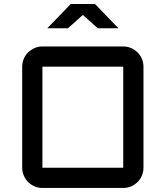

<svg xmlns="http://www.w3.org/2000/svg" viewBox="-20 -930 820 950"><path d="M689.9 -100.1Q689.9 -79.6 682.1 -61.3Q674.3 -43 660.6 -29.3Q647 -15.6 628.7 -7.8Q610.4 0 589.8 0H189.9Q169.4 0 151.1 -7.8Q132.8 -15.6 119.1 -29.3Q105.5 -43 97.7 -61.3Q89.8 -79.6 89.8 -100.1V-600.1Q89.8 -620.6 97.7 -638.9Q105.5 -657.2 119.1 -670.7Q132.8 -684.1 151.1 -692.1Q169.4 -700.2 189.9 -700.2H589.8Q610.4 -700.2 628.7 -692.1Q647 -684.1 660.6 -670.7Q674.3 -657.2 682.1 -638.9Q689.9 -620.6 689.9 -600.1ZM189.9 -600.1V-100.1H589.8V-600.1ZM565.9 -790H463.9L390.1 -856L315.9 -790H213.9L330.1 -910.2H450.2Z"/></svg>

Font: Aldrich
Style: Regular
Weight: 400
Designer: Matthew Desmond
Foundry: Matthew Desmond
Version: Version 1.001 2011